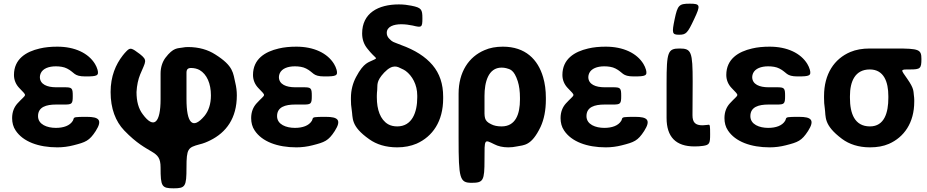

<svg xmlns="http://www.w3.org/2000/svg" viewBox="-20 -792 5045 1045"><path d="M285 -223H331C372 -223 376 -227 376 -270C376 -313 372 -317 331 -317H285C238 -317 197 -332 197 -373C197 -380 199 -387 202 -394C214 -419 245 -431 284 -431C305 -431 328 -428 345 -419C387 -398 380 -376 445 -376C509 -376 519 -380 511 -412C508 -423 503 -434 497 -444C461 -503 387 -538 292 -538C257 -538 225 -535 196 -528C122 -511 56 -471 56 -384C56 -356 67 -332 84 -314C130 -264 126 -285 75 -229C57 -209 46 -183 46 -149C46 -124 52 -101 65 -82C105 -21 190 10 292 10C322 10 352 6 379 -1C446 -18 466 -25 501 -79C540 -140 517 -156 453 -156C388 -156 383 -155 380 -144C379 -141 378 -137 376 -134C360 -108 326 -96 284 -96C237 -96 187 -114 187 -160C187 -210 232 -223 285 -223Z M741 -498C696 -532 689 -534 669 -514C662 -507 655 -499 648 -490C610 -441 582 -377 582 -291C582 -201 609 -131 656 -82C792 60 854 16 854 120C854 223 860 233 925 233C989 233 995 223 995 120C995 17 1003 11 1065 -6C1087 -11 1106 -19 1124 -28C1211 -71 1269 -148 1269 -273C1269 -297 1266 -319 1261 -340C1248 -394 1253 -432 1151 -496C1112 -521 1063 -536 1003 -536C993 -536 983 -535 973 -533C947 -528 924 -535 880 -477C864 -455 854 -426 854 -392V-252C854 -124 818 -87 757 -170C734 -200 723 -240 723 -291C725 -328 732 -360 743 -387C773 -459 785 -463 741 -498ZM1020 -422C1037 -422 1053 -418 1066 -411C1106 -388 1128 -337 1128 -273C1128 -225 1115 -188 1093 -161C1028 -84 995 -122 995 -253V-396C995 -414 1002 -422 1020 -422Z M1586 -223H1632C1673 -223 1677 -227 1677 -270C1677 -313 1673 -317 1632 -317H1586C1539 -317 1498 -332 1498 -373C1498 -380 1500 -387 1503 -394C1515 -419 1546 -431 1585 -431C1606 -431 1629 -428 1646 -419C1688 -398 1681 -376 1746 -376C1810 -376 1820 -380 1812 -412C1809 -423 1804 -434 1798 -444C1762 -503 1688 -538 1593 -538C1558 -538 1526 -535 1497 -528C1423 -511 1357 -471 1357 -384C1357 -356 1368 -332 1385 -314C1431 -264 1427 -285 1376 -229C1358 -209 1347 -183 1347 -149C1347 -124 1353 -101 1366 -82C1406 -21 1491 10 1593 10C1623 10 1653 6 1680 -1C1747 -18 1767 -25 1802 -79C1841 -140 1818 -156 1754 -156C1689 -156 1684 -155 1681 -144C1680 -141 1679 -137 1677 -134C1661 -108 1627 -96 1585 -96C1538 -96 1488 -114 1488 -160C1488 -210 1533 -223 1586 -223Z M2164 -660C2186 -660 2206 -657 2226 -653C2275 -641 2279 -642 2279 -692C2279 -741 2274 -750 2219 -761C2199 -765 2177 -768 2151 -768C2039 -768 1951 -721 1951 -610C1951 -576 1962 -549 1979 -528C2025 -469 2040 -479 2013 -466C1987 -452 1961 -454 1918 -373C1901 -341 1890 -303 1890 -259V-249C1890 -231 1891 -213 1894 -196C1902 -150 1886 -107 1990 -34C2029 -6 2080 10 2142 10C2181 10 2216 3 2247 -10C2335 -49 2392 -132 2392 -256V-266C2392 -335 2373 -392 2334 -438C2295 -484 2238 -520 2163 -547C2155 -550 2147 -553 2140 -556C2124 -563 2116 -562 2097 -583C2090 -591 2085 -600 2085 -613C2085 -648 2124 -660 2164 -660ZM2031 -262V-272C2031 -282 2032 -292 2033 -302C2036 -328 2025 -348 2071 -397C2119 -447 2145 -428 2166 -418C2173 -415 2181 -411 2188 -406C2223 -380 2251 -332 2251 -272V-262C2251 -181 2223 -104 2142 -104C2123 -104 2106 -108 2092 -116C2050 -141 2031 -195 2031 -262Z M2747 10C2763 10 2779 8 2793 5C2832 -3 2872 3 2922 -101C2941 -142 2951 -192 2951 -250V-260C2951 -301 2946 -338 2936 -372C2908 -468 2840 -538 2717 -538C2680 -538 2646 -532 2617 -519C2532 -483 2476 -401 2476 -282V-39C2476 181 2482 203 2547 203C2611 203 2617 191 2617 77C2617 -37 2615 -34 2670 -7C2691 4 2716 10 2747 10ZM2710 -104C2687 -104 2668 -108 2653 -116C2613 -135 2617 -154 2617 -209V-270C2617 -344 2637 -424 2710 -424C2719 -424 2727 -423 2735 -421C2755 -415 2777 -414 2798 -350C2806 -325 2810 -294 2810 -260V-250C2810 -172 2787 -104 2710 -104Z M3270 -223H3316C3357 -223 3361 -227 3361 -270C3361 -313 3357 -317 3316 -317H3270C3223 -317 3182 -332 3182 -373C3182 -380 3184 -387 3187 -394C3199 -419 3230 -431 3269 -431C3290 -431 3313 -428 3330 -419C3372 -398 3365 -376 3430 -376C3494 -376 3504 -380 3496 -412C3493 -423 3488 -434 3482 -444C3446 -503 3372 -538 3277 -538C3242 -538 3210 -535 3181 -528C3107 -511 3041 -471 3041 -384C3041 -356 3052 -332 3069 -314C3115 -264 3111 -285 3060 -229C3042 -209 3031 -183 3031 -149C3031 -124 3037 -101 3050 -82C3090 -21 3175 10 3277 10C3307 10 3337 6 3364 -1C3431 -18 3451 -25 3486 -79C3525 -140 3502 -156 3438 -156C3373 -156 3368 -155 3365 -144C3364 -141 3363 -137 3361 -134C3345 -108 3311 -96 3269 -96C3222 -96 3172 -114 3172 -160C3172 -210 3217 -223 3270 -223Z M3760 5C3777 5 3792 4 3806 2C3842 -3 3845 -12 3845 -61C3845 -109 3844 -114 3836 -113L3828 -112L3804 -110C3765 -110 3749 -125 3749 -165L3750 -347C3750 -511 3743 -528 3679 -528C3615 -528 3608 -511 3608 -339V-150C3608 -47 3658 5 3760 5ZM3652 -688C3636 -611 3638 -603 3676 -603C3714 -603 3722 -611 3758 -688C3794 -764 3792 -772 3734 -772C3676 -772 3668 -764 3652 -688Z M4162 -223H4208C4249 -223 4253 -227 4253 -270C4253 -313 4249 -317 4208 -317H4162C4115 -317 4074 -332 4074 -373C4074 -380 4076 -387 4079 -394C4091 -419 4122 -431 4161 -431C4182 -431 4205 -428 4222 -419C4264 -398 4257 -376 4322 -376C4386 -376 4396 -380 4388 -412C4385 -423 4380 -434 4374 -444C4338 -503 4264 -538 4169 -538C4134 -538 4102 -535 4073 -528C3999 -511 3933 -471 3933 -384C3933 -356 3944 -332 3961 -314C4007 -264 4003 -285 3952 -229C3934 -209 3923 -183 3923 -149C3923 -124 3929 -101 3942 -82C3982 -21 4067 10 4169 10C4199 10 4229 6 4256 -1C4323 -18 4343 -25 4378 -79C4417 -140 4394 -156 4330 -156C4265 -156 4260 -155 4257 -144C4256 -141 4255 -137 4253 -134C4237 -108 4203 -96 4161 -96C4114 -96 4064 -114 4064 -160C4064 -210 4109 -223 4162 -223Z M4995 -471C4995 -523 4982 -528 4855 -528H4714C4674 -528 4639 -522 4608 -509C4521 -472 4465 -390 4465 -269V-259C4465 -240 4466 -221 4469 -203C4476 -156 4460 -113 4563 -36C4602 -7 4653 10 4715 10C4754 10 4788 4 4818 -9C4900 -45 4956 -123 4956 -239V-249C4956 -257 4955 -265 4954 -273C4951 -295 4956 -309 4918 -363C4882 -415 4877 -414 4933 -414C4989 -414 4995 -419 4995 -471ZM4714 -414C4791 -414 4815 -346 4815 -269V-259C4815 -180 4794 -104 4715 -104C4631 -104 4606 -175 4606 -259V-269C4606 -349 4634 -414 4714 -414Z"/></svg>

Font: Asimov Print
Style: A
Weight: 500
Designer: Google
Version: Version 2.000980: 2014